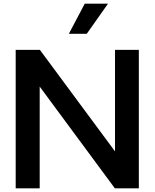

<svg xmlns="http://www.w3.org/2000/svg" viewBox="-20 -1020 837 1040"><path d="M450 -837H353L439 -1000H565ZM732 -750V0H602L195 -551V0H65V-750H196L603 -200V-750Z"/></svg>

Font: Oakes Grotesk
Style: Bold
Weight: 600
Designer: Samuel Oakes
Foundry: Samuel Oakes
Version: Version 1.000;PS 001.000;hotconv 1.0.88;makeotf.lib2.5.64775